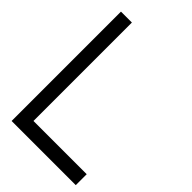

<svg xmlns="http://www.w3.org/2000/svg" viewBox="-193 -706 782 782"><g transform="rotate(45 198.0 -315.0)"><path d="M26.9 -629.9H89.8V-63H396.5V0H26.9Z"/></g></svg>

Font: Fibel Sued LRS
Style: Regular
Weight: 400
Designer: Peter Wiegel
Foundry: Peter Wiegel
Version: Version 000.000